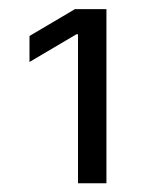

<svg xmlns="http://www.w3.org/2000/svg" viewBox="-20 -848 322 429"><path d="M217.8 -827.6V-438.5H154.3V-771.5H150.9L45.9 -709.5V-767.6L147.5 -827.6Z"/></svg>

Font: Inter 18pt Light
Style: Regular
Weight: 300
Designer: Rasmus Andersson
Foundry: rsms
Version: Version 4.001;git-66647c0bb